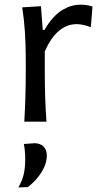

<svg xmlns="http://www.w3.org/2000/svg" viewBox="-20 -528 446 833"><path d="M181.6 0H85.4Q91.8 -106.4 91.8 -219.2V-269Q91.8 -401.9 76.2 -496.1L157.7 -501L165.5 -398.4H173.3Q190.9 -429.7 211.7 -452.1Q232.4 -474.6 252.9 -486.1Q273.4 -497.6 291.5 -502.7Q309.6 -507.8 327.1 -507.8Q356.9 -507.8 381.3 -499.5L374 -410.2Q336.9 -423.3 313.5 -423.3Q226.6 -423.3 174.3 -305.2V-215.3Q174.3 -100.6 181.6 0ZM101.1 283.7 59.6 285.2Q76.7 255.9 83 227.8Q89.4 199.7 89.4 162.6Q89.4 126 83.5 96.7L130.9 93.3Q156.2 94.2 169.7 108.6Q183.1 123 183.1 146Q183.1 182.6 160.2 219Q137.2 255.4 101.1 283.7Z"/></svg>

Font: Commissioner Flair
Style: Regular
Weight: 400
Designer: Kostas Bartsokas
Foundry: Kostas Bartsokas
Version: Version 1.000